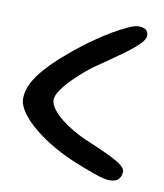

<svg xmlns="http://www.w3.org/2000/svg" viewBox="-59 -602 467 546"><g transform="rotate(10 174.5 -329.0)"><path d="M292 -106.5Q277.5 -106.5 248 -117Q218.5 -127.5 184 -141.5Q153 -154.5 122.2 -172.2Q91.5 -190 66.2 -210.8Q41 -231.5 25.8 -252.8Q10.5 -274 10.5 -293.5Q10.5 -316 22.2 -338.5Q34 -361 54 -383.2Q74 -405.5 98.8 -427.2Q123.5 -449 149.5 -469Q164 -480 184.5 -494.2Q205 -508.5 227.2 -521.5Q249.5 -534.5 268.5 -543.2Q287.5 -552 298.5 -552Q312 -552 319.5 -546.8Q327 -541.5 327 -529.5Q327 -519 311.5 -503.8Q296 -488.5 269 -469Q242 -449.5 205.5 -424.5Q191 -415.5 172.5 -400Q154 -384.5 136.8 -367.2Q119.5 -350 108 -333.2Q96.5 -316.5 96.5 -304.5Q96.5 -292 107.2 -277.8Q118 -263.5 135 -250.2Q152 -237 171.2 -226Q190.5 -215 207 -208Q275.5 -179.5 301 -164.5Q326.5 -149.5 326.5 -137.5Q326.5 -124 318.5 -115.2Q310.5 -106.5 292 -106.5Z"/></g></svg>

Font: Gluten Light
Style: Regular
Weight: 300
Designer: Tyler Finck
Foundry: Etcetera Type Company
Version: Version 1.300